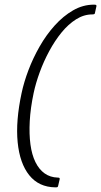

<svg xmlns="http://www.w3.org/2000/svg" viewBox="-20 -722 435 826"><path d="M230 78Q229 82 227 83Q225 84 218 84Q147 83 106 32Q65 -19 56 -110Q47 -201 73 -322Q83 -369 102.5 -420.5Q122 -472 150.5 -522Q179 -572 215.5 -612.5Q252 -653 294.5 -677.5Q337 -702 384 -702Q392 -702 393.5 -700.5Q395 -699 395 -696L388 -664Q387 -662 384.5 -661Q382 -660 377 -660Q341 -660 307.5 -639Q274 -618 245 -582.5Q216 -547 192 -502.5Q168 -458 151 -411.5Q134 -365 125 -323Q111 -257 108 -201Q105 -145 111 -100.5Q117 -56 132.5 -24.5Q148 7 172 24Q196 41 228 42Q234 42 235.5 43.5Q237 45 237 48Z"/></svg>

Font: Glory Light
Style: Italic
Weight: 300
Italic angle: -12°
Version: Version 1.011